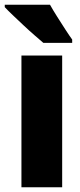

<svg xmlns="http://www.w3.org/2000/svg" viewBox="-34 -786 337 806"><path d="M227 0H56V-553H227ZM176 -766Q187 -746 205 -717.5Q223 -689 240.5 -662Q258 -635 269 -620V-606H148Q134 -618 111.5 -637.5Q89 -657 64.5 -680Q40 -703 19 -723Q-2 -743 -14 -756V-766Z"/></svg>

Font: Noto Sans Ethiopic Condensed Black
Style: Regular
Weight: 900
Width: 3
Designer: Monotype Design Team
Foundry: Monotype Imaging Inc.
Version: Version 2.102; ttfautohint (v1.8.4.7-5d5b)